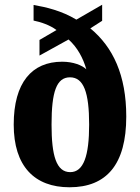

<svg xmlns="http://www.w3.org/2000/svg" viewBox="-20 -782 592 812"><path d="M274 10C431 10 514 -87 514 -289C514 -464 458 -583 362 -662L412 -694V-762L303 -699C240 -737 174 -752 122 -761V-695C152 -689 191 -676 219 -655L147 -613V-547L270 -615C308 -581 332 -535 345 -489C327 -506 290 -521 243 -521C115 -521 38 -433 38 -255C38 -79 126 10 274 10ZM277 -54C218 -54 198 -124 198 -255C198 -394 219 -455 276 -455C334 -455 357 -391 357 -255C357 -124 334 -54 277 -54Z"/></svg>

Font: Noto Serif Myanmar Condensed ExtraBold
Style: Regular
Weight: 800
Width: 3
Designer: Ben Mitchell and the Monotype Design Team
Foundry: Monotype Imaging Inc.
Version: Version 2.106